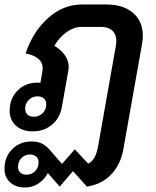

<svg xmlns="http://www.w3.org/2000/svg" viewBox="-36 -578 696 855"><path d="M600 -419Q600 -403 597 -385L513 88Q501 155 459 199Q417 243 351 253L289 184L230 253L177 193Q161 223 134 240Q107 257 76 257Q34 257 9 234Q-16 211 -16 174Q-16 121 18 86.5Q52 52 105 52Q132 52 151 61.5Q170 71 187 91L240 152L297 87L357 151Q375 141 385 123Q395 105 401 72L481 -380Q482 -386 482 -396Q482 -425 464.5 -441.5Q447 -458 417 -458H325Q293 -458 260.5 -435Q228 -412 206 -374Q234 -358 252 -333.5Q270 -309 270 -279Q270 -274 268 -262L240 -104Q232 -54 196.5 -23.5Q161 7 109 7Q63 7 35 -18.5Q7 -44 7 -84Q7 -139 42 -174.5Q77 -210 131 -210Q140 -210 144 -209L153 -262Q154 -266 154 -274Q154 -301 133 -317.5Q112 -334 78 -340Q111 -438 178.5 -498Q246 -558 329 -558H438Q513 -558 556.5 -520.5Q600 -483 600 -419ZM170 -113Q170 -130 159.5 -139.5Q149 -149 131 -149Q108 -149 92 -133Q76 -117 76 -94Q76 -77 86.5 -67.5Q97 -58 115 -58Q138 -58 154 -74Q170 -90 170 -113ZM136 145Q136 129 125.5 119.5Q115 110 98 110Q75 110 59.5 126Q44 142 44 165Q44 181 54.5 190.5Q65 200 82 200Q105 200 120.5 184Q136 168 136 145Z"/></svg>

Font: Bai Jamjuree SemiBold
Style: Italic
Weight: 600
Italic angle: -10°
Version: Version 1.000; ttfautohint (v1.6)